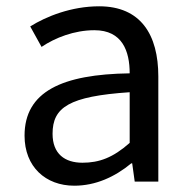

<svg xmlns="http://www.w3.org/2000/svg" viewBox="-20 -577 604 610"><path d="M216 13C284 13 345 -15 397 -58H400L408 0H483V-334C483 -467 427 -557 295 -557C207 -557 127 -525 76 -493L112 -428C155 -457 216 -481 280 -481C369 -481 392 -414 392 -344C177 -341 58 -286 58 -146C58 -47 125 13 216 13ZM242 -60C186 -60 147 -88 147 -152C147 -236 199 -271 392 -284V-123C339 -76 295 -60 242 -60Z"/></svg>

Font: Spoqa Han Sans Neo
Style: Regular
Weight: 400
Designer: [Spoqa Han Sans Neo] Dong-huui Kim ___ Younghwa Kang ___ Yujin Lee ___ [Noto Sans] Ryoko NISHIZUKA ____ (kana & ideograp
Foundry: Spoqa (http://www.spoqa-han-sans.com)
Version: Version 1.100;hotconv 1.0.109;makeotfexe 2.5.65596